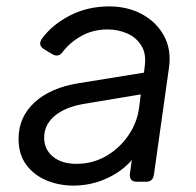

<svg xmlns="http://www.w3.org/2000/svg" viewBox="-20 -568 613 600"><path d="M209 12Q165 12 126 -4Q87 -20 62.5 -52.5Q38 -85 38 -134Q38 -202 88 -248Q138 -294 226 -308L430 -341L432 -359Q438 -399 422 -425Q406 -451 377.5 -463.5Q349 -476 316 -476Q272 -476 236 -456.5Q200 -437 176 -406Q163 -387 143 -399L118 -414Q97 -427 111 -447Q143 -491 198.5 -519.5Q254 -548 321 -548Q379 -548 424 -523.5Q469 -499 492.5 -456Q516 -413 508 -356L461 -22Q458 0 436 0H408Q383 0 386 -26L392 -68Q361 -32 312.5 -10Q264 12 209 12ZM118 -138Q118 -101 145.5 -78.5Q173 -56 219 -56Q269 -56 311 -80Q353 -104 381 -144.5Q409 -185 415 -234L420 -273L240 -243Q183 -233 150.5 -205.5Q118 -178 118 -138Z"/></svg>

Font: Pitagon Sans Text
Style: Italic
Weight: 400
Italic angle: -8°
Designer: Travis Tran
Foundry: Pitagon
Version: Version 1.001; ttfautohint (v1.8.4.7-5d5b);gftools[0.9.26]